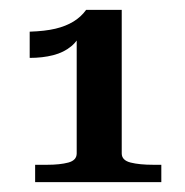

<svg xmlns="http://www.w3.org/2000/svg" viewBox="-20 -729 373 388"><path d="M226 -419Q226 -405 244 -400.5Q262 -396 290 -396H306V-361H51V-396H75Q101 -396 118 -400.5Q135 -405 135 -419V-662L146 -668Q139 -648 124 -635.5Q109 -623 87.5 -617.5Q66 -612 40 -612V-665Q71 -666 92 -671Q113 -676 128.5 -685.5Q144 -695 154 -709H226Z"/></svg>

Font: Roboto Serif 36pt Medium
Style: Regular
Weight: 500
Designer: Greg Gazdowicz
Foundry: Commercial Type
Version: Version 1.008